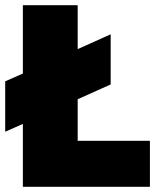

<svg xmlns="http://www.w3.org/2000/svg" viewBox="-40 -719 597 739"><path d="M48 -242 -20 -212V-406L48 -436V-699H259V-530L386 -587V-394L259 -337V-177H537V0H48Z"/></svg>

Font: Prompt ExtraBold
Style: Regular
Weight: 800
Designer: Katatrad Team
Foundry: CadsonDemak
Version: Version 1.001